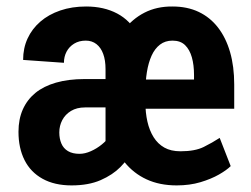

<svg xmlns="http://www.w3.org/2000/svg" viewBox="-20 -558 769 588"><path d="M303.2 -89.4V-346.2Q303.2 -373.5 296.1 -392.8Q289.1 -412.1 275.4 -422.9Q261.7 -433.6 242.7 -433.6Q222.2 -433.6 207 -424.3Q191.9 -415 183.8 -399.7Q175.8 -384.3 175.8 -365.7L50.8 -374.5Q50.8 -410.6 64.5 -440.2Q78.1 -469.7 103.5 -491.7Q128.9 -513.7 164.6 -525.9Q200.2 -538.1 243.7 -538.1Q298.3 -538.1 338.9 -516.6Q379.4 -495.1 401.9 -452.4Q424.3 -409.7 424.3 -345.2V-106.4ZM322.3 -315.9 323.2 -229H240.2Q215.3 -229 197.5 -218.3Q179.7 -207.5 170.7 -190.2Q161.6 -172.9 161.6 -152.3Q161.6 -133.3 168 -118.4Q174.3 -103.5 188.2 -95.2Q202.1 -86.9 223.6 -86.9Q240.2 -86.9 258.3 -95Q276.4 -103 291.7 -115.5Q307.1 -127.9 316.7 -142.3Q326.2 -156.7 326.2 -168.9L383.3 -94.2Q372.6 -70.8 348.9 -46.6Q325.2 -22.5 288.1 -6.3Q251 9.8 199.2 9.8Q147 9.8 110.4 -10.5Q73.7 -30.8 55.2 -67.6Q36.6 -104.5 36.6 -154.3Q36.6 -192.9 49.8 -222.7Q63 -252.4 88.1 -273.2Q113.3 -293.9 151.4 -304.9Q189.5 -315.9 239.3 -315.9ZM521 9.8Q468.8 9.8 428.7 -8.8Q388.7 -27.3 361.1 -61.8Q333.5 -96.2 319.3 -142.6Q305.2 -189 305.2 -244.1V-275.4Q305.2 -333.5 318.8 -381.6Q332.5 -429.7 358.6 -464.8Q384.8 -500 422.6 -519.3Q460.4 -538.6 508.3 -538.1Q553.7 -538.1 588.6 -521.5Q623.5 -504.9 647.7 -473.6Q671.9 -442.4 684.6 -398.4Q697.3 -354.5 697.3 -299.3V-225.1H358.9V-314.5H574.2V-328.1Q574.2 -358.9 567.6 -382.3Q561 -405.8 546.9 -419.7Q532.7 -433.6 508.3 -433.6Q485.8 -433.6 470 -421.4Q454.1 -409.2 444.3 -387.7Q434.6 -366.2 429.9 -337.6Q425.3 -309.1 425.3 -275.4V-244.1Q425.3 -212.9 431.4 -185.8Q437.5 -158.7 450.4 -137.9Q463.4 -117.2 483.4 -106Q503.4 -94.7 532.7 -94.7Q577.1 -94.7 603.8 -107.9Q630.4 -121.1 652.8 -135.7L686.5 -49.3Q674.3 -37.1 650.4 -23.4Q626.5 -9.8 593.8 0Q561 9.8 521 9.8Z"/></svg>

Font: Roboto Condensed SemiBold
Style: Regular
Weight: 600
Designer: Christian Robertson
Foundry: Google
Version: Version 3.008; 2023